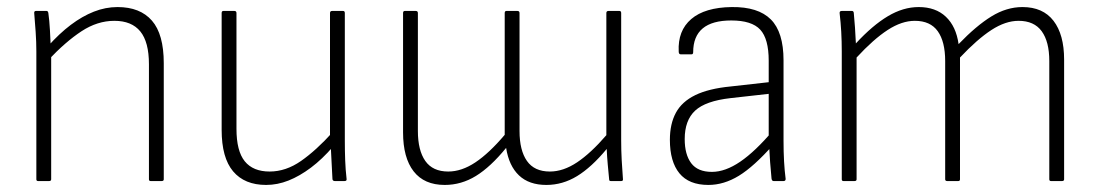

<svg xmlns="http://www.w3.org/2000/svg" viewBox="-20 -513 3117 544"><path d="M407 0Q402 0 402 -5V-331Q402 -394 377.5 -424Q353 -454 304 -454Q256 -454 211 -424.5Q166 -395 116 -342V-382Q148 -418 180.5 -442.5Q213 -467 246 -480Q279 -493 313 -493Q377 -493 410.5 -454.5Q444 -416 444 -334V-5Q444 0 438 0ZM88 0Q83 0 83 -5V-367Q83 -394 81 -423Q79 -452 77 -475Q76 -482 82 -482H112Q116 -482 117 -476Q120 -455 121.5 -427.5Q123 -400 124 -376L125 -363V-5Q125 0 119 0Z M734 11Q673 11 640.5 -27.5Q608 -66 608 -145V-476Q608 -482 613 -482H644Q650 -482 650 -476V-148Q650 -85 673.5 -56Q697 -27 744 -27Q790 -27 833 -57Q876 -87 923 -139L924 -98Q893 -62 861 -38Q829 -14 797.5 -1.5Q766 11 734 11ZM929 0Q923 0 922 -5Q921 -29 919.5 -53Q918 -77 917 -102L915 -120V-476Q915 -482 921 -482H952Q957 -482 957 -476V-115Q957 -86 958 -59Q959 -32 962 -6Q963 0 956 0Z M1240 11Q1182 11 1152 -27.5Q1122 -66 1122 -138V-476Q1122 -482 1127 -482H1158Q1164 -482 1164 -476V-142Q1164 -87 1185 -57Q1206 -27 1250 -27Q1288 -27 1327 -53Q1366 -79 1410 -131V-476Q1410 -482 1415 -482H1446Q1452 -482 1452 -476V-142Q1452 -87 1473 -57Q1494 -27 1538 -27Q1576 -27 1615 -53Q1654 -79 1698 -130V-476Q1698 -482 1704 -482H1735Q1740 -482 1740 -476V-115Q1740 -87 1741.5 -59Q1743 -31 1745 -6Q1746 0 1740 0H1711Q1706 0 1706 -4Q1704 -25 1702 -46.5Q1700 -68 1699 -91Q1656 -39 1615 -14Q1574 11 1528 11Q1479 11 1450.5 -16Q1422 -43 1414 -94Q1370 -40 1328.5 -14.5Q1287 11 1240 11Z M2172 0Q2167 0 2166 -7Q2164 -27 2162 -53.5Q2160 -80 2159 -103L2158 -120V-341Q2158 -403 2134 -429Q2110 -455 2052 -455Q1944 -455 1944 -365Q1944 -359 1939 -359H1909Q1903 -359 1903 -367Q1900 -426 1938.5 -459Q1977 -492 2053 -493Q2128 -494 2164 -458Q2200 -422 2200 -342V-114Q2200 -83 2201.5 -56Q2203 -29 2206 -6Q2206 0 2200 0ZM1987 11Q1932 11 1905 -22Q1878 -55 1878 -117Q1878 -162 1895 -193.5Q1912 -225 1950 -243.5Q1988 -262 2050 -268L2166 -281V-248L2050 -235Q1979 -227 1949.5 -199.5Q1920 -172 1920 -119Q1920 -75 1938.5 -50.5Q1957 -26 1997 -26Q2035 -26 2077.5 -55Q2120 -84 2170 -143L2171 -103Q2116 -41 2073.5 -15Q2031 11 1987 11Z M2370 0Q2365 0 2365 -5V-367Q2365 -396 2363.5 -423Q2362 -450 2359 -475Q2358 -482 2365 -482H2394Q2398 -482 2399 -477Q2401 -456 2402.5 -434.5Q2404 -413 2405 -390Q2452 -441 2495.5 -467Q2539 -493 2583 -493Q2631 -493 2660 -465.5Q2689 -438 2696 -388Q2746 -440 2789 -466.5Q2832 -493 2877 -493Q2935 -493 2965 -454Q2995 -415 2995 -344V-5Q2995 0 2989 0H2958Q2953 0 2953 -5V-340Q2953 -395 2931.5 -424.5Q2910 -454 2866 -454Q2829 -454 2789 -428Q2749 -402 2700 -350V-5Q2700 0 2695 0H2664Q2658 0 2658 -5V-340Q2658 -395 2637 -424.5Q2616 -454 2572 -454Q2535 -454 2495 -428Q2455 -402 2407 -350V-5Q2407 0 2401 0Z"/></svg>

Font: Sofia Sans Semi Condensed ExtraLight
Style: Regular
Weight: 250
Version: Version 4.100